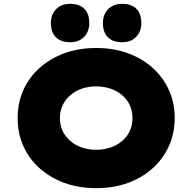

<svg xmlns="http://www.w3.org/2000/svg" viewBox="-20 -970 1002 1000"><path d="M482 10Q391 10 316.5 -17Q242 -44 186.5 -93.5Q131 -143 101.5 -209.5Q72 -276 72 -355Q72 -434 101.5 -500.5Q131 -567 186.5 -616.5Q242 -666 316.5 -693Q391 -720 481 -720Q571 -720 645.5 -693Q720 -666 775 -616.5Q830 -567 860 -500.5Q890 -434 890 -356Q890 -277 860 -210Q830 -143 775 -93.5Q720 -44 645.5 -17Q571 10 482 10ZM481 -190Q522 -190 556.5 -202Q591 -214 617 -236.5Q643 -259 656.5 -289Q670 -319 670 -355Q670 -391 656.5 -421Q643 -451 617 -473.5Q591 -496 556.5 -508Q522 -520 481 -520Q440 -520 405.5 -508Q371 -496 345 -473Q319 -450 305.5 -420Q292 -390 292 -355Q292 -319 305.5 -289.5Q319 -260 345 -237Q371 -214 405.5 -202Q440 -190 481 -190ZM616 -750Q568 -750 542 -776Q516 -802 516 -850Q516 -894 543 -922Q570 -950 616 -950Q664 -950 690 -924.5Q716 -899 716 -850Q716 -806 689 -778Q662 -750 616 -750ZM345 -750Q297 -750 271 -776Q245 -802 245 -850Q245 -894 272 -922Q299 -950 345 -950Q393 -950 419 -924.5Q445 -899 445 -850Q445 -806 418 -778Q391 -750 345 -750Z"/></svg>

Font: Lexend Exa Black
Style: Regular
Weight: 900
Designer: Bonnie Shaver-Troup, Thomas Jockin
Foundry: Lexend
Version: Version 1.007